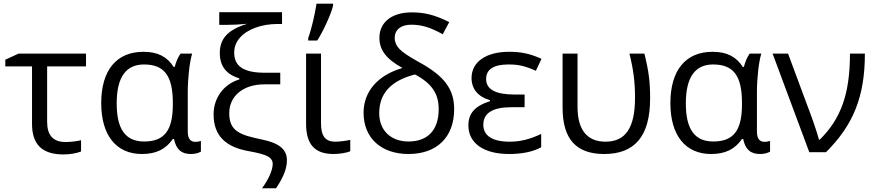

<svg xmlns="http://www.w3.org/2000/svg" viewBox="-20 -826 4755 1042"><path d="M8.8 -502 81.1 -535.2H446.8V-465.8H235.8V-164.1C235.8 -91.3 269 -55.2 335.9 -55.2C366.7 -55.2 402.3 -60.5 419.9 -64.9V-3.9C397 5.9 356.4 12.2 325.2 12.2C207.5 12.2 153.8 -43 153.8 -153.8V-465.8H8.8Z M928.2 -462.9C936 -492.7 946.8 -517.1 960 -535.2H1022.9C1009.3 -492.2 999 -401.9 999 -326.2V-111.8C999 -74.7 1012.7 -56.2 1040 -56.2C1049.3 -56.2 1059.6 -57.6 1070.3 -61V-2.9C1055.2 5.4 1037.1 9.8 1016.1 9.8C963.4 9.8 936 -15.6 924.3 -71.8H918C879.4 -15.6 826.7 9.8 750 9.8C610.8 9.8 529.3 -91.8 529.3 -266.1C529.3 -444.3 611.8 -544.9 758.3 -544.9C836.9 -544.9 887.2 -517.6 922.4 -462.9ZM918 -267.1C918 -416 871.1 -476.1 761.2 -476.1C662.6 -476.1 613.3 -405.8 613.3 -265.1C613.3 -127 659.2 -58.1 762.2 -58.1C872.1 -58.1 918 -117.7 918 -259.8Z M1501 -431.2V-368.2H1414.1C1299.3 -368.2 1224.1 -304.2 1224.1 -211.9C1224.1 -159.7 1240.7 -129.9 1272 -110.4C1302.7 -90.3 1347.2 -80.6 1401.9 -68.8C1494.1 -49.8 1537.1 -15.6 1537.1 43C1537.1 85.4 1521.5 131.3 1478 195.8H1401.9C1436.5 149.4 1460 97.7 1460 64C1460 45.9 1450.7 32.2 1432.1 22C1413.1 12.2 1380.4 3.4 1334 -4.9C1203.6 -26.9 1139.2 -90.3 1139.2 -205.1C1139.2 -296.4 1195.3 -369.6 1278.8 -395V-400.9C1208 -421.9 1172.9 -467.3 1172.9 -538.1C1172.9 -614.3 1213.9 -664.1 1321.8 -696.8C1280.3 -692.9 1240.7 -690.9 1203.1 -690.9H1169.9V-759.8H1510.7V-695.8H1485.8C1401.4 -695.8 1323.2 -668.5 1282.2 -621.6C1261.2 -598.1 1251 -570.8 1251 -540C1251 -465.3 1304.2 -431.2 1418 -431.2Z M1652.8 -606V-620.1C1670.4 -667 1689.9 -752.9 1697.8 -806.2H1787.6V-794.9C1775.9 -746.6 1733.4 -655.3 1701.7 -606ZM1641.1 -535.2H1722.2V-157.2C1722.2 -89.4 1743.7 -57.1 1800.3 -57.1C1824.2 -57.1 1863.3 -62.5 1880.9 -66.9V-4.9C1860.8 3.4 1822.8 9.8 1790 9.8C1686 9.8 1641.1 -44.9 1641.1 -154.8Z M2382.8 -640.1C2310.1 -680.7 2263.7 -691.9 2210.9 -691.9C2155.8 -691.9 2122.1 -664.1 2122.1 -621.1C2122.1 -598.1 2130.9 -577.6 2148.4 -559.6C2165.5 -541.5 2201.7 -517.6 2255.9 -487.8C2392.6 -413.1 2444.8 -340.8 2444.8 -233.9C2444.8 -81.1 2350.6 9.8 2196.8 9.8C2048.8 9.8 1953.1 -77.1 1953.1 -213.9C1953.1 -329.1 2029.8 -418 2164.1 -457C2072.8 -507.8 2039.1 -556.6 2039.1 -621.1C2039.1 -705.6 2106.9 -758.8 2213.9 -758.8C2280.8 -758.8 2335.9 -747.1 2418 -706.1ZM2360.8 -233.9C2360.8 -317.4 2323.7 -373.5 2231.9 -421.9C2097.7 -387.2 2038.1 -315.9 2038.1 -211.9C2038.1 -118.2 2101.1 -58.1 2196.8 -58.1C2302.2 -58.1 2360.8 -120.6 2360.8 -233.9Z M2827.1 -313V-244.1H2754.9C2653.8 -244.1 2603 -212.4 2603 -148.9C2603 -90.3 2650.9 -57.1 2746.1 -57.1C2800.8 -57.1 2852.1 -68.4 2917 -99.1V-26.9C2872.6 -2.4 2814 9.8 2742.2 9.8C2605.5 9.8 2522 -48.8 2522 -145C2522 -209 2554.7 -250 2639.2 -276.9V-282.2C2575.2 -300.3 2539.1 -342.8 2539.1 -402.8C2539.1 -489.3 2617.2 -544.9 2742.2 -544.9C2805.2 -544.9 2854 -536.1 2918.9 -506.8L2888.2 -441.9C2827.1 -469.2 2791.5 -476.1 2740.2 -476.1C2658.7 -476.1 2618.2 -449.7 2618.2 -397C2618.2 -340.8 2669.9 -313 2772.9 -313Z M3033.2 -535.2H3114.3V-246.1C3114.3 -121.1 3166.5 -57.1 3266.1 -57.1C3375 -57.1 3426.3 -132.3 3426.3 -295.9C3426.3 -380.4 3418 -446.8 3396 -535.2H3477.1C3500.5 -441.4 3508.3 -383.3 3508.3 -292C3508.3 -85 3423.3 9.8 3259.3 9.8C3108.9 9.8 3033.2 -68.8 3033.2 -242.2Z M4017.1 -462.9C4024.9 -492.7 4035.6 -517.1 4048.8 -535.2H4111.8C4098.1 -492.2 4087.9 -401.9 4087.9 -326.2V-111.8C4087.9 -74.7 4101.6 -56.2 4128.9 -56.2C4138.2 -56.2 4148.4 -57.6 4159.2 -61V-2.9C4144 5.4 4126 9.8 4105 9.8C4052.2 9.8 4024.9 -15.6 4013.2 -71.8H4006.8C3968.3 -15.6 3915.5 9.8 3838.9 9.8C3699.7 9.8 3618.2 -91.8 3618.2 -266.1C3618.2 -444.3 3700.7 -544.9 3847.2 -544.9C3925.8 -544.9 3976.1 -517.6 4011.2 -462.9ZM4006.8 -267.1C4006.8 -416 3960 -476.1 3850.1 -476.1C3751.5 -476.1 3702.1 -405.8 3702.1 -265.1C3702.1 -127 3748 -58.1 3851.1 -58.1C3960.9 -58.1 4006.8 -117.7 4006.8 -259.8Z M4372.1 0 4172.9 -535.2H4256.8L4363.8 -247.1C4380.9 -203.6 4414.6 -108.4 4424.8 -67.9H4428.7C4543.9 -181.6 4592.8 -315.9 4592.8 -535.2H4673.8C4673.8 -298.8 4609.4 -146.5 4462.9 0Z"/></svg>

Font: OpenSansEmoji
Style: Regular
Weight: 400
Foundry: MorbZ
Version: Version 1.000;PS 001.000;hotconv 1.0.70;makeotf.lib2.5.58329